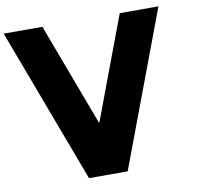

<svg xmlns="http://www.w3.org/2000/svg" viewBox="-102 -911 1303 1222"><g transform="rotate(-10 550.0 -300.0)"><path d="M500 -133.3 250 -800H0L375 200H625L1000 -800H750Z"/></g></svg>

Font: Kubos
Style: Regular
Weight: 400
Version: Version 001.000